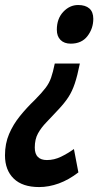

<svg xmlns="http://www.w3.org/2000/svg" viewBox="-67 -571 420 774"><path d="M254.9 -314.9Q245.1 -266.1 234.6 -234.6Q224.1 -203.1 208.7 -179.4Q193.4 -155.8 168 -128.9Q142.1 -100.6 120.6 -78.6Q99.1 -56.6 86.2 -33.2Q73.2 -9.8 73.2 23.9Q73.2 49.3 85.7 61.8Q98.1 74.2 122.1 74.2Q151.4 74.2 179 60.8Q206.5 47.4 231 29.8L249 124Q210.4 153.8 170.2 168.5Q129.9 183.1 90.8 183.1Q23.4 183.1 -11.7 148.9Q-46.9 114.7 -46.9 55.2Q-46.9 7.8 -30.3 -31Q-13.7 -69.8 13.7 -103.5Q41 -137.2 73.2 -168Q102.1 -197.3 116.7 -216.6Q131.3 -235.8 138.9 -257.6Q146.5 -279.3 153.8 -314.9ZM248 -550.8Q277.3 -550.8 293.2 -536.9Q309.1 -522.9 309.1 -495.1Q309.1 -456.1 285.6 -425.5Q262.2 -395 218.3 -395Q191.9 -395 177 -409.9Q162.1 -424.8 162.1 -451.2Q162.1 -495.6 188 -523.2Q213.9 -550.8 248 -550.8Z"/></svg>

Font: Open Sans Condensed
Style: Italic
Weight: 400
Width: 3
Italic angle: -12°
Designer: Monotype Design Team
Foundry: Monotype Imaging Inc.
Version: Version 3.000